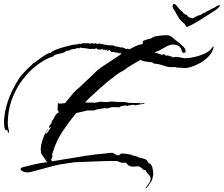

<svg xmlns="http://www.w3.org/2000/svg" viewBox="-57 -797 1121 961"><path d="M670 144 677 137Q681 129 687 122Q693 115 695 108Q696 105 696.5 102.5Q697 100 697 98Q697 87 690 80Q683 73 678 66Q676 64 675 61Q674 58 672 55L656 51L658 47H657Q652 47 648.5 42Q645 37 641 40Q641 37 642 36Q633 35 625.5 36Q618 37 610 37Q606 37 602 36.5Q598 36 594 35Q588 33 581.5 26.5Q575 20 571 16Q568 17 565.5 17.5Q563 18 560 18Q550 18 542 14Q534 10 526 9Q501 8 461.5 9.5Q422 11 382 12.5Q342 14 316 15L289 19Q244 25 215.5 32Q187 39 160 47Q133 55 91 65Q71 67 58.5 61.5Q46 56 46 49Q46 42 61 39Q65 38 83 33.5Q101 29 120.5 24.5Q140 20 148 19L181 14Q179 12 178 12Q174 9 172 5Q170 1 167 -3Q157 -17 152 -24Q147 -31 147 -49Q147 -68 154 -90.5Q161 -113 169 -129Q171 -133 175.5 -140.5Q180 -148 180 -151H182Q180 -144 176 -138.5Q172 -133 172 -125H173V-126Q177 -129 187 -143Q197 -157 197 -161L196 -162H194Q194 -158 191 -155Q189 -159 189 -161Q189 -168 194.5 -173.5Q200 -179 202 -184V-191Q209 -196 214 -207.5Q219 -219 225 -226Q227 -229 231 -230.5Q235 -232 237 -236L231 -248L233 -282Q236 -281 237 -279.5Q238 -278 242 -278Q244 -278 251.5 -279Q259 -280 269 -281Q283 -297 295.5 -313.5Q308 -330 323 -345Q327 -349 331.5 -352Q336 -355 340 -359L379 -396Q398 -413 416 -431.5Q434 -450 454 -463Q459 -467 464.5 -470Q470 -473 474 -476L548 -525H547V-529H549L550 -530L542 -534L540 -528Q538 -529 534 -533Q527 -534 521 -534.5Q515 -535 508 -538Q506 -536 505 -536Q500 -536 496 -541.5Q492 -547 488 -548Q484 -540 479 -542L480 -550H477L476 -544Q474 -546 472 -546L467 -550L465 -547H459L460 -554H459V-553Q454 -549 447 -549H442Q436 -549 428 -551L427 -556Q426 -555 422 -555L421 -556L419 -551Q412 -553 408.5 -552.5Q405 -552 395 -552Q388 -552 380 -554Q372 -556 364 -556Q359 -556 354.5 -557Q350 -558 345 -559Q342 -555 337 -555Q334 -555 326 -557L325 -553H323Q319 -553 305 -550.5Q291 -548 290 -544Q286 -544 282.5 -543Q279 -542 275 -543Q271 -536 256 -532Q241 -528 227 -525Q213 -522 212 -516Q171 -503 130 -472.5Q89 -442 55.5 -397.5Q22 -353 2 -298Q-18 -243 -18 -181Q-18 -168 -15 -154.5Q-12 -141 -12 -135Q-12 -132 -14 -132Q-18 -135 -19 -141Q-20 -147 -24 -147L-27 -144Q-34 -150 -35.5 -163.5Q-37 -177 -37 -187Q-36 -225 -25 -265.5Q-14 -306 4 -343Q22 -380 41 -408Q50 -421 60 -431Q70 -441 80 -452Q82 -454 88.5 -460Q95 -466 101.5 -472Q108 -478 108 -479Q117 -484 134 -497Q151 -510 169 -521.5Q187 -533 197 -532V-533Q200 -539 218.5 -546.5Q237 -554 261 -561Q285 -568 305 -572Q325 -576 332 -575V-576Q334 -578 340 -578Q342 -578 345 -578Q348 -578 350 -577Q356 -581 360 -581Q363 -581 366.5 -580.5Q370 -580 374 -580Q376 -581 379 -581Q384 -581 388.5 -580Q393 -579 397 -578Q399 -581 402 -581Q404 -581 407.5 -580Q411 -579 412 -578Q414 -580 417 -580H419Q423 -580 427 -578.5Q431 -577 435 -576L436 -580Q452 -577 470.5 -573Q489 -569 505 -570Q507 -570 514 -568Q521 -566 521 -563Q521 -563 522 -564Q523 -565 524 -565Q527 -564 535.5 -562.5Q544 -561 544 -559Q544 -559 545.5 -559.5Q547 -560 548 -560H550Q557 -560 564 -556.5Q571 -553 578 -551L581 -554Q583 -553 585 -552Q587 -551 590 -550Q607 -559 623 -566.5Q639 -574 645 -574Q650 -574 655 -577Q660 -580 658 -584Q655 -591 665.5 -595Q676 -599 689 -602Q702 -605 705 -608Q710 -613 723 -615.5Q736 -618 751 -619.5Q766 -621 775 -621Q787 -621 795 -617Q803 -613 811 -605Q819 -598 833.5 -587Q848 -576 860 -564Q872 -552 872 -541Q872 -532 862 -532Q854 -532 851 -548Q843 -574 807 -574Q795 -574 778.5 -565.5Q762 -557 748 -548.5Q734 -540 727 -540L725 -537Q720 -537 718 -536Q719 -532 721.5 -532Q724 -532 726 -532H729L730 -527Q730 -527 730 -527.5Q730 -528 731 -527V-532Q733 -531 735 -529Q737 -527 739 -526Q739 -527 739.5 -527Q740 -527 740 -527Q741 -527 741 -527.5Q741 -528 742 -528Q745 -528 746.5 -525.5Q748 -523 751 -522V-521L752 -523L759 -525Q763 -524 764.5 -524.5Q766 -525 770 -524V-519H779Q786 -519 789.5 -517.5Q793 -516 800 -514Q806 -513 806.5 -511Q807 -509 809 -508V-509Q814 -512 820 -512Q832 -513 843.5 -510Q855 -507 867 -505Q869 -507 872.5 -506Q876 -505 879 -506Q895 -507 917.5 -512Q940 -517 962 -526.5Q984 -536 997 -549Q1001 -553 1004.5 -558.5Q1008 -564 1013 -564Q1007 -532 980.5 -508Q954 -484 923 -471Q892 -458 870 -456Q866 -456 860.5 -456.5Q855 -457 850 -458H843Q838 -458 832.5 -458.5Q827 -459 822 -460Q822 -460 821 -460.5Q820 -461 820 -462H818Q817 -461 813 -461Q788 -459 763.5 -468Q739 -477 713 -479L712 -480H711Q710 -483 705.5 -484.5Q701 -486 699 -486H695Q694 -486 682.5 -487.5Q671 -489 661 -491Q651 -493 651 -496L646 -497Q630 -488 614 -479Q598 -470 582 -459Q578 -457 574.5 -453.5Q571 -450 566 -447L541 -433Q540 -433 530.5 -426Q521 -419 512.5 -412Q504 -405 504 -405Q498 -402 478.5 -385.5Q459 -369 435.5 -348Q412 -327 393 -309Q374 -291 369 -284L419 -283Q423 -283 432 -285.5Q441 -288 445 -288Q448 -288 458 -287Q468 -286 471 -286H476Q479 -286 489.5 -287.5Q500 -289 504 -289Q506 -289 514 -288Q522 -287 527 -287Q538 -287 552.5 -286.5Q567 -286 578 -285Q580 -285 581 -283.5Q582 -282 586 -282Q589 -282 599.5 -282Q610 -282 620.5 -281.5Q631 -281 633 -281Q638 -281 642 -283Q642 -281 645 -278Q649 -280 654.5 -280.5Q660 -281 665 -282Q665 -282 666 -281Q667 -280 667 -279Q655 -276 638 -273Q621 -270 618 -270Q615 -270 614 -271.5Q613 -273 610 -273Q607 -273 599 -271Q591 -269 584 -269Q582 -268 582 -266Q580 -266 577.5 -267.5Q575 -269 572 -269Q570 -269 562 -268Q554 -267 546 -265Q544 -265 544 -260Q534 -260 519 -260.5Q504 -261 504 -261L493 -258Q493 -258 489 -257Q485 -256 482 -254Q480 -254 477 -255Q474 -256 471 -256Q468 -256 451 -253.5Q434 -251 426 -249Q423 -248 419.5 -246Q416 -244 412 -244H380L324 -231Q286 -184 255.5 -138.5Q225 -93 206 -31Q204 -24 205 -16Q206 -8 199 -1Q203 5 201 11L272 -1Q283 -3 294.5 -4.5Q306 -6 317 -8Q337 -12 366.5 -16.5Q396 -21 425.5 -24.5Q455 -28 472 -29Q478 -30 492.5 -31.5Q507 -33 509 -31L532 -19H533Q538 -19 543.5 -24Q549 -29 554 -29Q562 -28 569.5 -27.5Q577 -27 584 -25Q589 -24 595.5 -23.5Q602 -23 605 -19Q610 -19 622.5 -15.5Q635 -12 637 -9L669 -1Q672 0 674 2.5Q676 5 679 6L686 19L688 21Q695 19 701 30.5Q707 42 707 47V54L708 53Q709 54 709 58Q709 62 709.5 66Q710 70 710 74Q710 81 707 92L703 106Q699 112 690.5 125Q682 138 677 143ZM881 -662 875 -663 872 -670H871L867 -677Q851 -689 840 -704.5Q829 -720 820 -739Q816 -745 812.5 -750.5Q809 -756 807 -763Q807 -772 808.5 -774Q810 -776 810 -776Q811 -776 811 -776.5Q811 -777 813 -777Q815 -776 817.5 -776Q820 -776 822 -774Q825 -773 827 -768Q829 -763 833 -762Q833 -762 833.5 -762Q834 -762 833 -761Q836 -758 842 -750.5Q848 -743 852 -743Q852 -743 851.5 -742Q851 -741 852 -741V-740Q857 -740 858.5 -735.5Q860 -731 864 -729Q867 -726 870.5 -725Q874 -724 878 -722Q880 -721 881 -718Q882 -715 885 -713L891 -710Q893 -710 893 -709L907 -705Q912 -708 918 -711Q924 -714 926 -715Q933 -719 938 -720Q943 -721 948 -723Q955 -727 959.5 -730.5Q964 -734 971 -734Q973 -734 973 -739Q977 -738 990 -745.5Q1003 -753 1007 -755Q1007 -756 1008 -756Q1013 -756 1020.5 -761.5Q1028 -767 1032 -769Q1035 -770 1037.5 -770Q1040 -770 1041 -771Q1042 -772 1044 -772V-771Q1044 -770 1042.5 -766.5Q1041 -763 1035 -757Q1028 -750 1019 -744.5Q1010 -739 1001 -733Q975 -716 949.5 -700Q924 -684 897 -670Q893 -669 889.5 -666.5Q886 -664 881 -662Z"/></svg>

Font: Cherish
Style: Regular
Weight: 400
Designer: Robert E. Leuschke
Foundry: Robert E. Leuschke
Version: Version 1.005